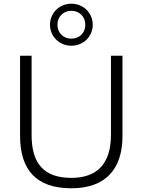

<svg xmlns="http://www.w3.org/2000/svg" viewBox="-20 -1005 766 1033"><path d="M364 8C543 8 639 -90 639 -274V-705H577V-279C577 -125 503 -48 364 -48C216 -48 150 -125 150 -279V-705H88V-274C88 -90 176 8 364 8ZM364 -759C429 -759 479 -809 479 -872C479 -935 429 -985 364 -985C299 -985 249 -935 249 -872C249 -809 299 -759 364 -759ZM364 -797C320 -797 289 -829 289 -872C289 -914 320 -947 364 -947C408 -947 439 -914 439 -872C439 -829 408 -797 364 -797Z"/></svg>

Font: Poppy and Pepper Light
Style: Regular
Weight: 300
Designer: Thy Ha
Foundry: Thy Ha
Version: Version 0.001;Glyphs 3.2 (3227)